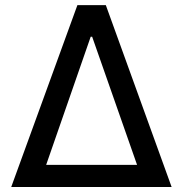

<svg xmlns="http://www.w3.org/2000/svg" viewBox="-20 -748 731 768"><path d="M24.9 0 289.6 -727.5H403.3L666.5 0ZM164.6 -88.4H528.3L348.6 -601.1H342.8Z"/></svg>

Font: Inter Cardless
Style: Regular
Weight: 400
Designer: Rasmus Andersson
Foundry: rsms
Version: Version 4.001;git-9221beed3